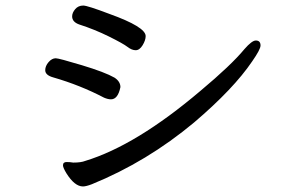

<svg xmlns="http://www.w3.org/2000/svg" viewBox="-20 -686 1040 692"><path d="M380 -328Q369 -328 355 -334Q269 -379 172 -407Q143 -415 143 -433Q143 -448 155 -462Q167 -476 181 -476Q192 -476 275 -451Q358 -426 393 -406Q414 -392 414 -372Q405 -328 380 -328ZM279 -14Q249 -14 219 -62Q207 -82 207 -90Q207 -102 220 -102Q232 -102 244 -100Q272 -100 287 -106Q471 -162 703 -359Q813 -451 861 -509Q888 -540 902 -540Q919 -540 919 -522Q919 -508 889 -465Q822 -366 680 -245Q510 -103 311 -22Q290 -14 279 -14ZM265 -598Q240 -607 240 -627Q240 -640 251 -653Q262 -666 280 -666Q295 -666 374 -636Q505 -589 505 -556Q505 -541 494 -523Q483 -505 469 -505Q455 -505 439.5 -517Q424 -529 372.5 -554.5Q321 -580 265 -598Z"/></svg>

Font: LXGW WenKai Medium
Style: Regular
Weight: 500
Designer: LXGW / Fontworks Inc.
Foundry: LXGW / Fontworks Inc.
Version: Version 1.501; October 10, 2024